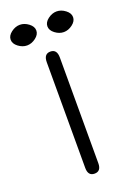

<svg xmlns="http://www.w3.org/2000/svg" viewBox="-148 -655 496 717"><g transform="rotate(-20 100.0 -297.0)"><path d="M-7.5 -536.5Q-24 -549 -24 -565Q-24 -581 -7.5 -593.5Q9 -606 27 -606Q45 -606 61.5 -593.5Q78 -581 78 -565Q78 -549 61.5 -536.5Q45 -524 27 -524Q9 -524 -7.5 -536.5ZM138.5 -536.5Q122 -549 122 -565Q122 -581 138.5 -593.5Q155 -606 173 -606Q191 -606 207.5 -593.5Q224 -581 224 -565Q224 -549 207.5 -536.5Q191 -524 173 -524Q155 -524 138.5 -536.5ZM126 -440V-20Q126 12 100 12Q74 12 74 -20V-440Q74 -473 100 -473Q126 -473 126 -440Z"/></g></svg>

Font: Jura
Style: Regular
Weight: 400
Designer: Daniel Johnson, Alexei Vanyashin
Foundry: Daniel Johnson
Version: Version 5.103